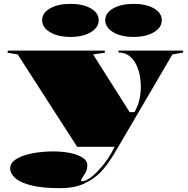

<svg xmlns="http://www.w3.org/2000/svg" viewBox="-20 -763 976 998"><path d="M292 215Q199 215 142 200.5Q85 186 59 162.5Q33 139 33 111Q33 89 52 73Q71 57 103 46Q135 35 174.5 29.5Q214 24 255 24Q303 24 343.5 32Q384 40 409 56Q434 72 434 97Q434 111 429.5 123.5Q425 136 416 148Q410 158 405.5 165Q401 172 401 176Q401 179 406 179Q423 179 446 163.5Q469 148 494 120Q518 95 538.5 65Q559 35 576 0H381L72 -480L20 -489V-500H525V-489L464 -480L654 -180H679L685 -192Q699 -218 705.5 -249Q712 -280 712 -312Q712 -344 705.5 -375.5Q699 -407 685 -433Q671 -459 649 -474.5Q627 -490 596 -490V-500H932V-490L876 -480L595 0Q567 49 543.5 82Q520 115 502 133Q466 169 416 192Q366 215 292 215ZM674 -743Q739 -743 780 -719.5Q821 -696 821 -658Q821 -620 780 -595.5Q739 -571 674 -571Q610 -571 568.5 -595.5Q527 -620 527 -658Q527 -696 568.5 -719.5Q610 -743 674 -743ZM346 -743Q411 -743 452 -719.5Q493 -696 493 -658Q493 -620 452 -595.5Q411 -571 346 -571Q282 -571 240.5 -595.5Q199 -620 199 -658Q199 -696 240.5 -719.5Q282 -743 346 -743Z"/></svg>

Font: Kalnia SemiExpanded
Style: Bold
Weight: 700
Width: 6
Designer: Frida Medrano
Foundry: Frida Medrano
Version: Version 1.105